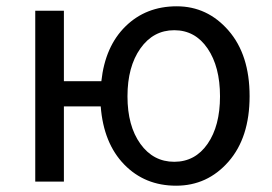

<svg xmlns="http://www.w3.org/2000/svg" viewBox="-20 -577 865 610"><path d="M385 -271Q385 -177 426 -120Q467 -63 533.5 -63Q600 -63 639.5 -120Q679 -177 679 -271Q679 -365 639.5 -423Q600 -481 533.5 -481Q467 -481 426 -423Q385 -365 385 -271ZM300 -239H183V0H92V-543H183V-319H302Q314 -430 379 -493.5Q444 -557 541.5 -557Q639 -557 706 -480Q773 -403 773 -271.5Q773 -140 706 -63.5Q639 13 539.5 13Q440 13 374.5 -54.5Q309 -122 300 -239Z"/></svg>

Font: Swei Fan Sans CJK TC
Style: Regular
Weight: 400
Version: Version 2.130